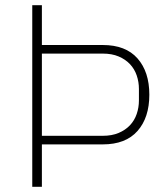

<svg xmlns="http://www.w3.org/2000/svg" viewBox="-20 -718 637 738"><path d="M104 0V-698H141V-545H375Q463 -545 508.5 -493.5Q554 -442 554 -354Q554 -266 508.5 -214.5Q463 -163 375 -163H141V0ZM141 -196H375Q410 -196 436 -207Q462 -218 479.5 -236.5Q497 -255 505.5 -280Q514 -305 514 -332V-376Q514 -403 505.5 -428Q497 -453 479.5 -471.5Q462 -490 436 -501Q410 -512 375 -512H141Z"/></svg>

Font: IBM Plex Sans Hebrew ExtraLight
Style: Regular
Weight: 200
Designer: Mike Abbink, Paul van der Laan, Pieter van Rosmalen, Yanek Iontef
Foundry: Bold Monday
Version: Version 1.2